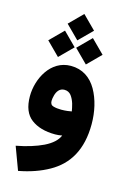

<svg xmlns="http://www.w3.org/2000/svg" viewBox="-146 -803 766 1139"><g transform="rotate(15 237.0 -233.5)"><path d="M143.6 -652.8 224.6 -571.8 305.7 -652.8 224.6 -733.9ZM229.5 -527.8 310.5 -446.8 391.6 -527.8 310.5 -608.9ZM58.1 -527.8 139.2 -446.8 220.2 -527.8 139.2 -608.9ZM435.5 -113.3C435.5 -189 418.9 -262.7 385.3 -321.3C351.6 -379.4 299.8 -416 228 -416C102.5 -416 38.6 -284.7 38.6 -179.7C38.6 -114.7 57.1 -68.8 93.8 -41C130.4 -13.2 179.7 1 241.7 1C254.9 1 269 -0.5 284.2 -3.4C271.5 27.3 242.7 53.7 197.8 75.7C152.8 97.2 98.1 114.3 33.2 126.5L85.4 267.1C155.8 253.9 217.3 232.4 270 202.6C375 143.6 435.5 43.5 435.5 -113.3ZM238.8 -149.9C220.2 -149.9 204.1 -151.9 190.4 -155.8C176.8 -159.2 169.9 -169.4 169.9 -185.5C169.9 -195.3 171.9 -206.5 175.3 -219.7C182.1 -245.6 197.8 -269 227.1 -269C244.6 -269 258.8 -262.2 269 -249C279.3 -235.4 286.6 -219.7 292 -202.1C296.9 -184.1 300.3 -168.9 302.2 -156.2C290 -153.8 266.6 -149.9 238.8 -149.9Z"/></g></svg>

Font: Vazirmatn Black
Style: Regular
Weight: 900
Designer: Saber Rastikerdar
Foundry: Saber Rastikerdar
Version: Version 33.003